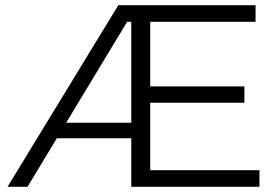

<svg xmlns="http://www.w3.org/2000/svg" viewBox="-20 -720 1065 740"><path d="M235 -247 470 -636H486V-247ZM559 -324H922V-387H559V-636H965V-700H436L9 0H86L199 -187H486V0H980V-64H559Z"/></svg>

Font: Montserrat Z
Style: Regular
Weight: 400
Designer: Julieta Ulanovsky
Foundry: Julieta Ulanovsky
Version: Version 8.000